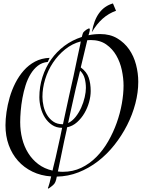

<svg xmlns="http://www.w3.org/2000/svg" viewBox="-20 -998 828 1122"><path d="M505 -825Q505 -819 500 -801Q499 -797 497 -792Q528 -799 566 -799Q623 -799 665 -774Q707 -749 734.5 -709.5Q762 -670 775 -620Q788 -570 788 -520Q788 -458 771 -393Q754 -328 723 -267Q692 -206 649 -151.5Q606 -97 553 -56Q500 -15 439 9Q378 33 312 34Q309 46 308 52Q304 67 298 75Q294 81 280 92L272 98Q264 104 262 104Q260 104 260 100Q260 99 263 93Q269 77 279 33Q219 29 169.5 5Q120 -19 85 -58.5Q50 -98 31 -150.5Q12 -203 12 -266Q12 -301 18 -343Q24 -385 36.5 -428.5Q49 -472 69.5 -512.5Q90 -553 118.5 -585.5Q147 -618 184.5 -638Q222 -658 270 -660L259 -636Q226 -633 201.5 -614Q177 -595 159 -565.5Q141 -536 129.5 -499.5Q118 -463 111 -424.5Q104 -386 101 -349.5Q98 -313 98 -284Q98 -234 109.5 -188Q121 -142 144.5 -104Q168 -66 203.5 -39Q239 -12 287 -1Q289 -9 291 -19L305 -76Q317 -129 332 -198L343 -251Q309 -251 284 -268Q259 -285 242.5 -311Q226 -337 218 -369Q210 -401 210 -430Q210 -491 228 -547.5Q246 -604 278.5 -650Q311 -696 356.5 -730Q402 -764 458 -782Q464 -806 467 -809Q471 -814 484 -824Q498 -832 500 -832Q505 -832 505 -825ZM510 -466Q510 -435 500.5 -401Q491 -367 473.5 -337Q456 -307 430.5 -284Q405 -261 372 -254Q371 -247 370 -241Q353 -166 344 -120L320 -4L318 4Q325 5 332 5.5Q339 6 347 6Q406 6 455 -17.5Q504 -41 543.5 -81Q583 -121 612.5 -172.5Q642 -224 662 -280Q682 -336 692 -392.5Q702 -449 702 -498Q702 -541 692 -588Q682 -635 659.5 -674Q637 -713 600.5 -738.5Q564 -764 510 -764Q505 -764 500 -763.5Q495 -763 490 -763Q475 -704 452 -604Q487 -578 498.5 -544Q510 -510 510 -466ZM228 -432Q228 -406 234.5 -377.5Q241 -349 255.5 -325.5Q270 -302 292 -287Q314 -272 346 -272H348L358 -319L384 -439L410 -555L433 -665L449 -739Q451 -748 452 -756Q402 -743 360.5 -709.5Q319 -676 289.5 -631.5Q260 -587 244 -535Q228 -483 228 -432ZM482 -484Q482 -513 475 -539.5Q468 -566 448 -585L423 -482Q408 -418 397 -366Q390 -337 378 -279Q402 -290 421.5 -314.5Q441 -339 454.5 -369Q468 -399 475 -430Q482 -461 482 -484ZM640 -978 658 -935Q572 -905 517 -810Q540 -949 640 -978Z"/></svg>

Font: Lucien Schoenschriftv CAT
Style: Regular
Weight: 400
Designer: Lucian Bernhard 1928
Foundry: CAT-Fonts Peter Wiegel
Version: Version 1.000